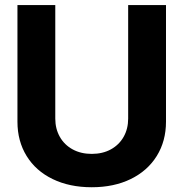

<svg xmlns="http://www.w3.org/2000/svg" viewBox="-20 -748 744 779"><path d="M50.8 -254.1V-727.5H204.3V-266.8Q204.3 -225.6 222.7 -192.9Q241.1 -160.3 274.8 -141.9Q308.4 -123.6 352.1 -123.6Q396.2 -123.6 429.7 -141.9Q463.2 -160.3 481.6 -192.8Q500 -225.3 500 -266.8V-727.5H653.5V-254.1Q653.5 -175.8 616.2 -115.4Q578.8 -55 510.5 -21.6Q442.3 11.7 352.1 11.7Q262 11.7 193.6 -21.5Q125.2 -54.7 88 -115.1Q50.8 -175.5 50.8 -254.1Z"/></svg>

Font: Intratopia Thin
Style: Regular
Weight: 100
Designer: Rasmus Andersson
Foundry: rsms
Version: Version 3.000;Glyphs 3.2.3 (3260)